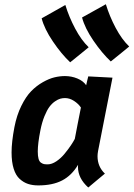

<svg xmlns="http://www.w3.org/2000/svg" viewBox="-20 -855 620 891"><path d="M391.6 -635.7Q377.4 -624 348.9 -600.8Q320.3 -577.6 305.7 -565.9Q265.1 -604 225.6 -662.4Q186 -720.7 173.3 -770Q191.9 -780.3 228.5 -801Q265.1 -821.8 283.2 -832Q300.3 -775.9 328.9 -722.2Q357.4 -668.5 391.6 -635.7ZM579.6 -639.2Q565.4 -627.4 536.9 -604.2Q508.3 -581.1 494.1 -569.8Q453.1 -608.4 413.3 -666.7Q373.5 -725.1 360.8 -773.9Q379.4 -784.2 416.3 -804.7Q453.1 -825.2 471.2 -835.4Q488.3 -779.3 516.8 -725.6Q545.4 -671.9 579.6 -639.2ZM167.5 -250.5Q155.3 -189.5 155.3 -151.9Q155.3 -130.9 158.9 -117.9Q162.6 -105 170.4 -99.9Q178.2 -94.7 184.3 -93.5Q190.4 -92.3 201.7 -92.3Q220.2 -92.3 241.5 -106.4Q262.7 -120.6 279.8 -141.6Q296.9 -162.6 308.6 -179.9Q320.3 -197.3 327.1 -210.4Q331.5 -234.9 341.1 -283.4Q350.6 -332 355.5 -356Q343.8 -373.5 323.5 -386.7Q303.2 -399.9 281.7 -399.9Q270.5 -399.9 259.8 -397Q249 -394 235.1 -384.5Q221.2 -375 209.5 -359.4Q197.8 -343.8 186.3 -315.7Q174.8 -287.6 167.5 -250.5ZM435.1 -154.3Q432.6 -140.6 432.6 -130.4Q432.6 -81.5 466.8 -49.3Q453.6 -38.6 428 -17.1Q402.3 4.4 389.6 15.1Q341.8 -27.8 341.8 -80.6Q341.8 -86.9 342.3 -90.3Q312.5 -40.5 268.3 -17.6Q224.1 5.4 157.7 5.4Q130.9 5.4 110.1 -1.5Q89.4 -8.3 71.3 -24.7Q53.2 -41 43.5 -72Q33.7 -103 33.7 -147.5Q33.7 -195.8 46.9 -265.1Q57.6 -320.3 78.9 -363.5Q100.1 -406.7 124.8 -431.9Q149.4 -457 178.7 -473.6Q208 -490.2 232.9 -496.1Q257.8 -502 281.2 -502Q312 -502 339.1 -490.7Q366.2 -479.5 379.9 -459.5Q381.3 -466.3 384.5 -480Q387.7 -493.7 389.6 -500.5L502 -494.6Q490.7 -438 468.5 -324.5Q446.3 -210.9 435.1 -154.3Z"/></svg>

Font: Fantasque Sans Mono
Style: Bold Italic
Weight: 700
Italic angle: -11°
Monospace: yes
Designer: Jany Belluz
Version: Version 1.7.1